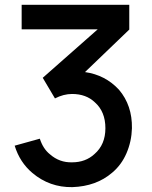

<svg xmlns="http://www.w3.org/2000/svg" viewBox="-20 -770 636 805"><path d="M479 -393.6Q534.7 -328.1 533.2 -232.4Q531.7 -177.2 510.5 -127.9Q489.3 -78.6 450.2 -45.9Q383.8 11.2 283.2 14.6Q188 16.1 115.7 -44.9Q63 -89.4 41.5 -159.2L147 -188.5Q160.6 -146 189.5 -123Q229.5 -87.9 282.2 -89.4Q338.4 -89.4 376 -124Q421.9 -163.6 421.9 -232.4Q421.9 -301.8 377.9 -340.8Q341.3 -376 282.2 -376Q246.6 -376 210.4 -357.4L159.2 -443.8L389.6 -647H70.8V-750H522V-646L336.4 -467.8Q421.9 -455.6 479 -393.6Z"/></svg>

Font: Manrope3 Semibold
Style: Regular
Weight: 600
Width: 4
Designer: Mikhail Sharanda
Foundry: Mikhail Sharanda
Version: Version 3.000;PS 003.000;hotconv 1.0.88;makeotf.lib2.5.64775